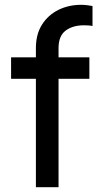

<svg xmlns="http://www.w3.org/2000/svg" viewBox="-20 -777 437 797"><path d="M129 0V-450H26V-539H129V-577Q129 -635 154.5 -675Q180 -715 222.5 -736Q265 -757 317 -757Q328 -757 341.5 -755.5Q355 -754 364 -752V-669Q356 -671 345 -671.5Q334 -672 328 -672Q282 -672 252.5 -650Q223 -628 223 -577V-539H351V-450H223V0Z"/></svg>

Font: Pitagon Sans Text Medium
Style: Regular
Weight: 500
Designer: Travis Tran
Foundry: Pitagon
Version: Version 1.000; ttfautohint (v1.8.4.7-5d5b);gftools[0.9.26]